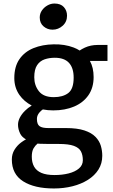

<svg xmlns="http://www.w3.org/2000/svg" viewBox="-20 -815 642 1087"><path d="M281.5 -190Q250.5 -190 222.5 -195.5Q212.5 -189 203.5 -178.5Q189 -161.5 189 -142Q189 -111.5 203.8 -100.8Q218.5 -90 253 -90H353Q417.5 -90 458 -76.5Q498.5 -63 520.5 -40.2Q542.5 -17.5 550.8 10.2Q559 38 559 67Q559 110.5 537.5 144.8Q516 179 478 203Q440 227 390.5 239.5Q341 252 285 252Q175 252 111 211.5Q47 171 47 88Q47 57 62 32.8Q77 8.5 99 -8Q113 -18.5 127 -26Q104 -39 94.5 -58Q82 -83.5 82 -109Q82 -128.5 92.2 -148.8Q102.5 -169 121 -187.5Q138 -204.5 159.5 -217.5Q116 -240.5 90 -277.5Q61 -319 61 -373Q61 -438 90 -480Q119 -522 169.5 -542.5Q220 -563 283.5 -564Q345.5 -565.5 397 -546Q415.5 -539 431 -529Q442.5 -537 460.5 -545.5Q493.5 -560.5 532.5 -560.5H588.5V-470H489Q510 -432.5 510 -379Q510 -318 480.5 -275.8Q451 -233.5 399.5 -211.8Q348 -190 281.5 -190ZM169.5 25.5Q160 43 160 72Q160 105 173 128.2Q186 151.5 214.2 163.8Q242.5 176 289 176Q332 176 368.5 166.8Q405 157.5 427 138.8Q449 120 449 92Q449 62.5 438.2 42Q427.5 21.5 398.2 10.8Q369 0 313 0H258Q229.5 0 207.5 -1Q200 -1.5 193 -2H192.5Q179.5 8.5 169.5 25.5ZM284.5 -265Q336 -265 366.5 -288.2Q397 -311.5 397 -375.5Q397 -430.5 370.5 -459.2Q344 -488 290 -488Q259 -488 232.5 -479Q206 -470 190 -446Q174 -422 174 -377.5Q174 -332 200.2 -298.5Q226.5 -265 284.5 -265ZM277.5 -647Q248.5 -647 226.8 -665.5Q205 -684 205 -716Q205 -738 217.2 -755.8Q229.5 -773.5 248.5 -784.2Q267.5 -795 288 -795Q323.5 -795 341.5 -775Q359.5 -755 359.5 -726Q359.5 -691.5 334.8 -669.2Q310 -647 277.5 -647Z"/></svg>

Font: Koeln Type Sans
Style: Regular
Weight: 400
Designer: Eben Sorkin
Foundry: Eben Sorkin
Version: Version 2.001